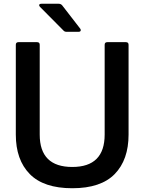

<svg xmlns="http://www.w3.org/2000/svg" viewBox="-20 -987 768 1020"><path d="M64 -272V-749Q64 -763 78 -763H177Q191 -763 191 -749V-272Q191 -100 364 -100Q536 -100 536 -272V-749Q536 -763 550 -763H649Q663 -763 663 -749V-272Q663 -138 589.5 -62.5Q516 13 364 13Q212 13 138 -62.5Q64 -138 64 -272ZM333 -818Q323 -818 317 -825L193 -950Q188 -955 188 -959Q188 -967 200 -967H292Q303 -967 310 -959L406 -835Q409 -831 409 -827Q409 -818 397 -818Z"/></svg>

Font: Open Sauce Two SemiBold
Style: Regular
Weight: 600
Designer: Alfredo Marco Pradil
Foundry: Creative Sauce Fz LLC
Version: Version 1.477